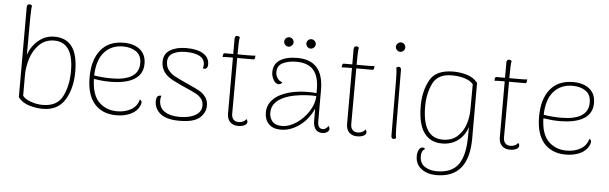

<svg xmlns="http://www.w3.org/2000/svg" viewBox="-56 -934 4380 1380"><g transform="rotate(5 2134.5 -244.0)"><path d="M88 -56V-706Q88 -728 107 -728Q117 -728 125 -720Q123 -713 121.5 -684Q120 -655 120 -635L119 -365Q140 -427 190 -469.5Q240 -512 306 -512Q390 -512 433 -454Q476 -396 476 -275Q476 -152 425 -70Q374 12 267 12Q219 12 169 -2.5Q119 -17 88 -56ZM445 -276Q445 -382 409.5 -433Q374 -484 308 -484Q241 -484 198 -440.5Q155 -397 136.5 -336Q118 -275 118 -220V-70Q132 -48 175 -32Q218 -16 263 -16Q367 -16 406 -93Q445 -170 445 -276Z M970 -95Q970 -87 964 -72Q946 -31 901 -9.5Q856 12 797 12Q695 12 638.5 -53Q582 -118 582 -243Q582 -369 639.5 -440.5Q697 -512 805 -512Q880 -512 923.5 -476Q967 -440 967 -375Q967 -300 906.5 -262Q846 -224 730 -224Q678 -224 614 -234Q617 -119 669 -68Q721 -17 800 -17Q857 -17 900 -41.5Q943 -66 956 -115Q970 -110 970 -95ZM614 -259Q677 -249 742 -249Q837 -249 886.5 -280.5Q936 -312 936 -375Q936 -433 897.5 -459Q859 -485 803 -485Q719 -485 668 -428Q617 -371 614 -259Z M1071 -114Q1071 -138 1080 -148Q1089 -158 1108 -156Q1102 -141 1102 -124Q1102 -70 1142 -43Q1182 -16 1250 -16Q1321 -16 1364.5 -41Q1408 -66 1408 -111Q1408 -140 1393 -159.5Q1378 -179 1355.5 -191.5Q1333 -204 1292 -222Q1277 -228 1247 -242Q1238 -246 1190 -269.5Q1142 -293 1118.5 -325Q1095 -357 1095 -400Q1095 -458 1140.5 -485.5Q1186 -513 1257 -513Q1338 -513 1380.5 -485.5Q1423 -458 1423 -410Q1423 -387 1410 -379Q1406 -376 1399 -376Q1395 -376 1387 -378Q1392 -389 1392 -404Q1392 -445 1356.5 -465Q1321 -485 1255 -485Q1199 -485 1163 -465.5Q1127 -446 1127 -403Q1127 -368 1145 -344.5Q1163 -321 1187 -307Q1211 -293 1263 -269L1298 -253Q1346 -232 1374 -216.5Q1402 -201 1421 -175.5Q1440 -150 1440 -113Q1440 -62 1397.5 -25Q1355 12 1253 12Q1159 12 1115 -23.5Q1071 -59 1071 -114Z M1756 -502 1755 -488Q1753 -474 1744 -474H1627V-428L1626 -71Q1626 -46 1639 -31Q1652 -16 1677 -16Q1695 -16 1710 -23.5Q1725 -31 1731 -43Q1740 -33 1740 -22Q1740 -6 1721 3Q1702 12 1676 12Q1639 12 1617.5 -9.5Q1596 -31 1596 -71V-474H1582Q1548 -474 1522 -472L1523 -486Q1525 -500 1534 -500H1596V-610Q1596 -632 1615 -632Q1625 -632 1633 -624Q1627 -610 1627 -500H1704Q1736 -500 1756 -502Z M2332 -24Q2332 -9 2317 0.5Q2302 10 2284 10Q2250 10 2233.5 -12Q2217 -34 2217 -73V-160Q2180 -79 2116 -33.5Q2052 12 1984 12Q1926 12 1896 -19.5Q1866 -51 1866 -102Q1866 -156 1905.5 -197Q1945 -238 2023 -259Q2083 -275 2159 -275Q2189 -275 2217 -272V-298Q2217 -392 2177.5 -438Q2138 -484 2052 -484Q1997 -484 1956.5 -464.5Q1916 -445 1916 -397Q1916 -375 1929 -354.5Q1942 -334 1966 -328Q1961 -319 1953 -315.5Q1945 -312 1939 -312Q1918 -312 1902.5 -338.5Q1887 -365 1887 -395Q1887 -453 1932.5 -482.5Q1978 -512 2058 -512Q2247 -512 2247 -298V-71Q2247 -18 2285 -18Q2295 -18 2306 -25.5Q2317 -33 2323 -45Q2332 -35 2332 -24ZM2217 -251Q2207 -252 2183 -252Q2144 -252 2100 -246.5Q2056 -241 2025 -232Q1898 -194 1898 -104Q1898 -66 1920 -40.5Q1942 -15 1990 -15Q2040 -15 2092.5 -50Q2145 -85 2180.5 -140Q2216 -195 2217 -251ZM1953 -621Q1953 -635 1963 -645Q1973 -655 1987 -655Q2000 -655 2010.5 -645Q2021 -635 2021 -621Q2021 -608 2010.5 -597.5Q2000 -587 1987 -587Q1973 -587 1963 -597.5Q1953 -608 1953 -621ZM2113 -621Q2113 -635 2123 -645Q2133 -655 2147 -655Q2160 -655 2170.5 -645Q2181 -635 2181 -621Q2181 -608 2170.5 -597.5Q2160 -587 2147 -587Q2133 -587 2123 -597.5Q2113 -608 2113 -621Z M2615 -502 2614 -488Q2612 -474 2603 -474H2486V-428L2485 -71Q2485 -46 2498 -31Q2511 -16 2536 -16Q2554 -16 2569 -23.5Q2584 -31 2590 -43Q2599 -33 2599 -22Q2599 -6 2580 3Q2561 12 2535 12Q2498 12 2476.5 -9.5Q2455 -31 2455 -71V-474H2441Q2407 -474 2381 -472L2382 -486Q2384 -500 2393 -500H2455V-610Q2455 -632 2474 -632Q2484 -632 2492 -624Q2486 -610 2486 -500H2563Q2595 -500 2615 -502Z M2756 -654Q2756 -668 2766.5 -678Q2777 -688 2790 -688Q2804 -688 2814 -678Q2824 -668 2824 -654Q2824 -641 2814 -630.5Q2804 -620 2790 -620Q2777 -620 2766.5 -630.5Q2756 -641 2756 -654ZM2815 0Q2807 8 2797 8Q2780 8 2780 -14L2778 -417Q2778 -480 2772 -504Q2780 -512 2790 -512Q2807 -512 2807 -490L2809 -87Q2809 -24 2815 0Z M2974 116Q2974 87 2985 69Q2996 51 3010 51Q3023 51 3029 60Q3003 75 3003 113Q3003 164 3038.5 188Q3074 212 3128 212Q3234 212 3281.5 146Q3329 80 3329 -62V-125Q3309 -62 3261 -26Q3213 10 3147 10Q3061 10 3016 -53.5Q2971 -117 2971 -247Q2971 -351 3014 -431.5Q3057 -512 3184 -512Q3233 -512 3281 -498Q3329 -484 3360 -446V-46Q3360 240 3126 240Q3061 240 3017.5 207.5Q2974 175 2974 116ZM3329 -247 3330 -433Q3310 -458 3268.5 -471Q3227 -484 3175 -484Q3074 -484 3038.5 -411.5Q3003 -339 3003 -245Q3003 -18 3149 -18Q3215 -18 3255 -55Q3295 -92 3312 -144.5Q3329 -197 3329 -247Z M3717 -502 3716 -488Q3714 -474 3705 -474H3588V-428L3587 -71Q3587 -46 3600 -31Q3613 -16 3638 -16Q3656 -16 3671 -23.5Q3686 -31 3692 -43Q3701 -33 3701 -22Q3701 -6 3682 3Q3663 12 3637 12Q3600 12 3578.5 -9.5Q3557 -31 3557 -71V-474H3543Q3509 -474 3483 -472L3484 -486Q3486 -500 3495 -500H3557V-610Q3557 -632 3576 -632Q3586 -632 3594 -624Q3588 -610 3588 -500H3665Q3697 -500 3717 -502Z M4213 -95Q4213 -87 4207 -72Q4189 -31 4144 -9.5Q4099 12 4040 12Q3938 12 3881.5 -53Q3825 -118 3825 -243Q3825 -369 3882.5 -440.5Q3940 -512 4048 -512Q4123 -512 4166.5 -476Q4210 -440 4210 -375Q4210 -300 4149.5 -262Q4089 -224 3973 -224Q3921 -224 3857 -234Q3860 -119 3912 -68Q3964 -17 4043 -17Q4100 -17 4143 -41.5Q4186 -66 4199 -115Q4213 -110 4213 -95ZM3857 -259Q3920 -249 3985 -249Q4080 -249 4129.5 -280.5Q4179 -312 4179 -375Q4179 -433 4140.5 -459Q4102 -485 4046 -485Q3962 -485 3911 -428Q3860 -371 3857 -259Z"/></g></svg>

Font: Arima Madurai Thin
Style: Regular
Weight: 250
Designer: Joana Correia and Natanael Gama
Foundry: NDISCOVER
Version: Version 1.019; ttfautohint (v1.5) -l 7 -r 28 -G 50 -x 13 -D 